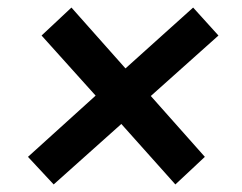

<svg xmlns="http://www.w3.org/2000/svg" viewBox="-20 -540 640 508"><path d="M122 -52 54 -125 233 -287 90 -446 169 -520 312 -359 491 -520 558 -446 379 -286 522 -125 444 -52 301 -212Z"/></svg>

Font: Nunito Sans 10pt ExtraBold
Style: Italic
Weight: 800
Italic angle: -9°
Designer: Vernon Adams
Foundry: Vernon Adams
Version: Version 3.101;gftools[0.9.27]